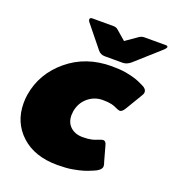

<svg xmlns="http://www.w3.org/2000/svg" viewBox="-131 -801 829 919"><g transform="rotate(20 283.5 -341.5)"><path d="M345.8 -550H300Q278.3 -550 265 -566.7L174.2 -679.2Q170 -684.2 170 -690.8V-692.5Q171.7 -700 181.7 -700H290Q304.2 -700 313.3 -691.7L361.7 -650L421.7 -691.7Q433.3 -700 448.3 -700H556.7Q566.7 -700 566.7 -693.3V-692.5Q565 -686.7 557.5 -679.2L431.7 -566.7Q411.7 -550 391.7 -550ZM11.7 -206.7Q11.7 -230 15 -250Q33.3 -363.3 125.4 -440Q217.5 -516.7 348.3 -516.7Q369.2 -516.7 388.3 -515.4Q407.5 -514.2 422.9 -511.3Q438.3 -508.3 450.4 -505.4Q462.5 -502.5 473.3 -498.8Q484.2 -495 490 -492.5Q495.8 -490 502.5 -486.7Q509.2 -483.3 510 -483.3Q538.3 -471.7 538.3 -453.3Q538.3 -448.3 536.2 -443.3Q534.2 -438.3 530.4 -432.9Q526.7 -427.5 525.8 -425L480.8 -350Q468.3 -329.2 456.7 -329.2Q450 -329.2 436.2 -335.8Q422.5 -342.5 409.2 -345.8Q390.8 -350 364.2 -350Q320.8 -350 288.3 -322.5Q255.8 -295 248.3 -250Q246.7 -236.7 246.7 -230.8Q246.7 -193.3 270.4 -171.7Q294.2 -150 332.5 -150Q360 -150 378.3 -154.2Q392.5 -157.5 408.3 -164.2Q424.2 -170.8 430.8 -170.8Q444.2 -170.8 449.2 -150L470 -75Q475 -61.7 475 -55V-50Q471.7 -30.8 435.8 -16.7Q435 -16.7 427.1 -13.3Q419.2 -10 412.9 -7.5Q406.7 -5 394.6 -1.2Q382.5 2.5 369.6 5.4Q356.7 8.3 340.4 11.2Q324.2 14.2 304.6 15.4Q285 16.7 264.2 16.7Q147.5 16.7 79.6 -46.2Q11.7 -109.2 11.7 -206.7Z"/></g></svg>

Font: BoonTook Mon
Style: Italic
Weight: 400
Italic angle: -9°
Designer: Sungsit Sawaiwan
Foundry: FontUni
Version: Version 3.0